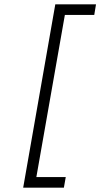

<svg xmlns="http://www.w3.org/2000/svg" viewBox="-20 -732 461 882"><path d="M86.5 130 234 -712H421L413 -663.5H278L147 81.5H282L273.5 130Z"/></svg>

Font: Overpass ExtraLight
Style: Italic
Weight: 250
Italic angle: -10°
Designer: Delve Withrington, Dave Bailey, Thomas Jockin
Foundry: Delve Fonts LLC
Version: Version 4.000